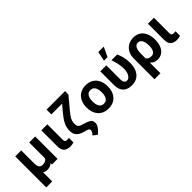

<svg xmlns="http://www.w3.org/2000/svg" viewBox="132 -1889 3202 3202"><g transform="rotate(-45 1733.5 -288.0)"><path d="M397 -528.3H538.6V0H406.7L397 -122.1ZM415 -245.6 471.7 -246.6Q471.7 -172.9 452.1 -114.7Q432.6 -56.6 393.1 -23.2Q353.5 10.3 293.9 10.3Q241.2 10.3 204.1 -15.4Q167 -41 147 -97.2L132.8 -225.6H209.5Q209.5 -175.8 220.5 -149.9Q231.4 -124 251 -114.5Q270.5 -105 297.4 -105Q342.8 -105 368.4 -123.3Q394 -141.6 404.5 -173.3Q415 -205.1 415 -245.6ZM68.4 -528.3H209.5V203.1H68.4Z M683.6 -528.3H825.2L824.7 -165.5Q824.7 -132.3 838.4 -121.6Q852.1 -110.8 878.9 -110.8Q891.6 -110.8 902.1 -111.8Q912.6 -112.8 919.9 -114.3V-7.3Q902.3 -1.5 881.6 2.2Q860.8 5.9 835 5.9Q765.6 5.9 724.6 -30.3Q683.6 -66.4 683.6 -150.4Z M1338.9 -710.9H1425.3V-630.9L1250 -421.4Q1202.1 -365.2 1176.8 -319.1Q1151.4 -272.9 1151.4 -208.5Q1151.4 -163.1 1171.4 -144Q1191.4 -125 1229.5 -113.8L1268.6 -102.5Q1331.5 -84 1371.1 -60.1Q1410.6 -36.1 1410.2 24.4Q1410.2 66.9 1373.3 115Q1336.4 163.1 1297.4 190.4L1225.1 135.3Q1249 111.3 1260 89.8Q1271 68.4 1270.5 53.7Q1271 37.1 1258.8 25.4Q1246.6 13.7 1215.3 5.9L1178.7 -3.4Q1120.6 -19 1083.3 -43.5Q1045.9 -67.9 1028.3 -103Q1010.7 -138.2 1010.7 -186.5Q1010.7 -268.1 1044.9 -335.7Q1079.1 -403.3 1143.6 -480ZM989.7 -710.9H1363.3V-597.7H989.7Z M1485.8 -258.8V-269Q1485.8 -345.7 1515.1 -406.7Q1544.4 -467.8 1600.3 -502.9Q1656.2 -538.1 1735.8 -538.1Q1815.9 -538.1 1872.1 -502.9Q1928.2 -467.8 1957.3 -406.7Q1986.3 -345.7 1986.3 -269V-258.8Q1986.3 -181.6 1957.3 -121.1Q1928.2 -60.5 1872.6 -25.4Q1816.9 9.8 1736.8 9.8Q1656.7 9.8 1600.6 -25.4Q1544.4 -60.5 1515.1 -121.1Q1485.8 -181.6 1485.8 -258.8ZM1627.4 -269V-258.8Q1627.4 -215.8 1638.2 -180.7Q1648.9 -145.5 1672.9 -124.8Q1696.8 -104 1736.8 -104Q1775.9 -104 1799.8 -124.8Q1823.7 -145.5 1834.5 -180.7Q1845.2 -215.8 1845.2 -258.8V-269Q1845.2 -311 1834.5 -346.4Q1823.7 -381.8 1799.8 -403.1Q1775.9 -424.3 1735.8 -424.3Q1696.3 -424.3 1672.6 -403.1Q1648.9 -381.8 1638.2 -346.4Q1627.4 -311 1627.4 -269Z M2074.7 -528.3H2215.8V-202.6Q2215.8 -165 2224.1 -143.6Q2232.4 -122.1 2246.6 -112.8Q2260.7 -103.5 2277.8 -103.5Q2313 -103.5 2337.2 -129.2Q2361.3 -154.8 2373.8 -194.6Q2386.2 -234.4 2386.2 -276.4Q2385.3 -341.3 2371.6 -404.5Q2357.9 -467.8 2336.4 -528.3H2471.7Q2494.1 -483.4 2510.7 -420.2Q2527.3 -356.9 2527.3 -276.4Q2527.3 -196.3 2502 -131.3Q2476.6 -66.4 2422.6 -28.1Q2368.7 10.3 2282.7 10.3Q2219.7 10.3 2173.1 -12.5Q2126.5 -35.2 2100.6 -82.5Q2074.7 -129.9 2074.7 -203.6ZM2243.7 -610.8 2278.8 -779.3H2407.2L2327.1 -610.8Z M2620.6 203.1V-282.2Q2620.6 -357.4 2649.9 -415Q2679.2 -472.7 2733.2 -505.4Q2787.1 -538.1 2861.8 -538.1Q2938.5 -538.1 2990.5 -502.4Q3042.5 -466.8 3069.1 -404.3Q3095.7 -341.8 3095.7 -260.7V-250.5Q3095.7 -174.3 3072.3 -115.5Q3048.8 -56.6 3003.2 -23.2Q2957.5 10.3 2891.1 10.3Q2828.1 10.3 2787.4 -23.2Q2746.6 -56.6 2723.9 -114.7Q2701.2 -172.9 2692.4 -245.6Q2694.8 -244.1 2717.5 -234.4Q2740.2 -224.6 2740.7 -224.6Q2744.6 -170.4 2770.5 -137Q2796.4 -103.5 2854 -103.5Q2891.1 -103.5 2913.1 -122.8Q2935.1 -142.1 2944.8 -175.3Q2954.6 -208.5 2954.6 -250.5V-260.7Q2954.6 -305.7 2944.8 -342.8Q2935.1 -379.9 2913.3 -402.1Q2891.6 -424.3 2854.5 -424.3Q2821.8 -424.3 2801.3 -403.1Q2780.8 -381.8 2771.2 -346.7Q2761.7 -311.5 2761.7 -269V203.1Z M3197.8 -528.3H3339.4L3338.9 -165.5Q3338.9 -132.3 3352.5 -121.6Q3366.2 -110.8 3393.1 -110.8Q3405.8 -110.8 3416.3 -111.8Q3426.8 -112.8 3434.1 -114.3V-7.3Q3416.5 -1.5 3395.8 2.2Q3375 5.9 3349.1 5.9Q3279.8 5.9 3238.8 -30.3Q3197.8 -66.4 3197.8 -150.4Z"/></g></svg>

Font: RobotoDEMO
Style: Regular
Weight: 400
Designer: Christian Robertson
Foundry: Google
Version: Version 2.136